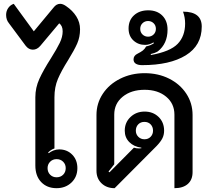

<svg xmlns="http://www.w3.org/2000/svg" viewBox="-20 -976 1086 1005"><path d="M165 -110V-467Q165 -517 186 -563Q207 -609 246 -670Q278 -721 293 -752Q308 -783 308 -812Q308 -841 290 -854L191 -736Q174 -716 152 -716Q130 -716 114 -737L27 -854Q12 -872 12 -898Q12 -918 23 -934Q34 -950 52 -956L157 -812L260 -936Q275 -956 295 -956Q309 -956 326 -944Q360 -921 379.5 -890Q399 -859 399 -823Q399 -782 384 -748Q369 -714 337 -662Q301 -605 283 -562.5Q265 -520 265 -467V-199Q247 -193 232 -178L235 -174Q246 -183 260.5 -188.5Q275 -194 290 -194Q331 -194 358 -166.5Q385 -139 385 -96Q385 -50 354 -20.5Q323 9 276 9Q226 9 195.5 -23Q165 -55 165 -110ZM324 -96Q324 -116 310.5 -129.5Q297 -143 276 -143Q256 -143 242.5 -129.5Q229 -116 229 -96Q229 -75 242.5 -61.5Q256 -48 276 -48Q297 -48 310.5 -61.5Q324 -75 324 -96Z M485 -82V-374Q485 -435 518 -485Q551 -535 609 -564Q667 -593 737 -593Q808 -593 865 -564.5Q922 -536 955 -486Q988 -436 988 -374V-75Q988 -35 963 -13Q938 9 893 9V-376Q893 -434 849.5 -470Q806 -506 737 -506Q667 -506 622.5 -470Q578 -434 578 -376V-116L548 -78L553 -74L681 -203Q693 -199 708 -199Q716 -199 720 -200V-203Q681 -208 657 -232Q633 -256 633 -292Q633 -335 663 -363.5Q693 -392 737 -392Q781 -392 810 -364Q839 -336 839 -292Q839 -270 830 -252Q821 -234 800 -212L580 9Q538 9 511.5 -16.5Q485 -42 485 -82ZM781 -292Q781 -312 768.5 -325Q756 -338 736 -338Q716 -338 703.5 -325Q691 -312 691 -292Q691 -273 704 -260Q717 -247 736 -247Q756 -247 768.5 -260Q781 -273 781 -292Z M679 -665Q679 -685 700 -695Q718 -704 728 -712Q738 -720 745 -733Q769 -738 786 -750L783 -754Q776 -749 764 -745Q752 -741 740 -741Q703 -741 678 -764.5Q653 -788 653 -827Q653 -870 681.5 -896Q710 -922 756 -922Q802 -922 829.5 -894.5Q857 -867 857 -821Q857 -747 806 -707Q791 -698 769 -693L770 -688Q871 -706 910 -746.5Q949 -787 949 -853Q949 -885 938 -915Q1036 -915 1036 -837Q1036 -738 952.5 -686.5Q869 -635 724 -635Q703 -635 691 -642.5Q679 -650 679 -665ZM796 -825Q796 -843 784 -854.5Q772 -866 755 -866Q738 -866 726 -854.5Q714 -843 714 -825Q714 -807 726 -795.5Q738 -784 755 -784Q772 -784 784 -795.5Q796 -807 796 -825Z"/></svg>

Font: K2D Medium
Style: Regular
Weight: 500
Designer: Katatrad Aksorn Co.,Ltd.
Foundry: Cadson Demak Co.,Ltd.
Version: Version 1.000; ttfautohint (v1.6)